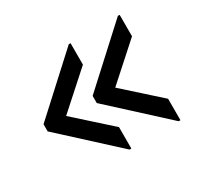

<svg xmlns="http://www.w3.org/2000/svg" viewBox="-108 -681 779 745"><g transform="rotate(-30 282.0 -308.0)"><path d="M496 -72 256 -292V-324L496 -544H504V-448L348 -308L504 -168V-72ZM276 -72 36 -292V-324L276 -544H284V-448L128 -308L284 -168V-72Z"/></g></svg>

Font: Kufam
Style: Regular
Weight: 400
Designer: Wael Morcos, Artur Schmal
Foundry: Original Type
Version: Version 1.301; ttfautohint (v1.8.3)